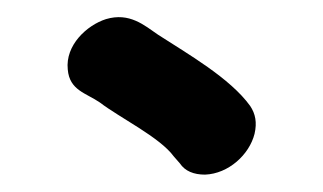

<svg xmlns="http://www.w3.org/2000/svg" viewBox="-20 -710 372 221"><path d="M273 -556C276 -569 274 -579 268 -588C245 -620 196 -648 162 -670C146 -681 129 -696 102 -688C80 -681 55 -658 58 -630C60 -606 79 -603 95 -592C117 -575 164 -552 180 -530L187 -522C193 -513 203 -509 216 -509C243 -510 267 -532 273 -556Z"/></svg>

Font: Dictator
Style: Ita
Weight: 500
Version: Version MIL.1277